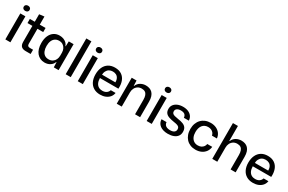

<svg xmlns="http://www.w3.org/2000/svg" viewBox="149 -2053 5087 3387"><g transform="rotate(30 2692.0 -359.5)"><path d="M72 0V-529H175V0ZM124 -610Q98 -610 81 -624Q64 -638 64 -663Q64 -688 81 -702Q98 -716 124 -716Q150 -716 167 -702Q184 -688 184 -663Q184 -638 167 -624Q150 -610 124 -610Z M486 0Q426 0 396 -28.5Q366 -57 366 -121V-445H266V-529H366V-682L468 -694V-529H586V-445H469V-138Q469 -110 482.5 -98Q496 -86 521 -86H587V0Z M871 9Q823 9 782.5 -10Q742 -29 713 -64Q684 -99 668.5 -149.5Q653 -200 653 -265Q653 -351 680.5 -412Q708 -473 757 -505.5Q806 -538 871 -538Q915 -538 951 -524Q987 -510 1012.5 -485.5Q1038 -461 1049 -427H1055L1059 -529H1157V0H1059L1055 -103H1049Q1031 -53 984 -22Q937 9 871 9ZM906 -76Q954 -76 987 -98Q1020 -120 1037 -156Q1054 -192 1054 -235V-295Q1054 -339 1036.5 -375Q1019 -411 986.5 -432.5Q954 -454 908 -454Q861 -454 827.5 -431Q794 -408 776.5 -366Q759 -324 759 -265Q759 -207 776 -164Q793 -121 826 -98.5Q859 -76 906 -76Z M1301 0V-729H1404V0Z M1547 0V-529H1650V0ZM1599 -610Q1573 -610 1556 -624Q1539 -638 1539 -663Q1539 -688 1556 -702Q1573 -716 1599 -716Q1625 -716 1642 -702Q1659 -688 1659 -663Q1659 -638 1642 -624Q1625 -610 1599 -610Z M2003 9Q1926 9 1870.5 -24.5Q1815 -58 1786 -119Q1757 -180 1757 -262Q1757 -346 1786 -408Q1815 -470 1869.5 -503.5Q1924 -537 2000 -537Q2083 -537 2137.5 -499.5Q2192 -462 2216 -396Q2240 -330 2234 -244H1858Q1859 -186 1877 -147.5Q1895 -109 1927.5 -89.5Q1960 -70 2003 -70Q2055 -70 2087.5 -93Q2120 -116 2131 -154H2229Q2221 -103 2190 -66.5Q2159 -30 2111 -10.5Q2063 9 2003 9ZM1859 -301 1849 -314H2143L2133 -300Q2134 -355 2117.5 -390Q2101 -425 2070.5 -441.5Q2040 -458 2000 -458Q1958 -458 1927 -440Q1896 -422 1878 -387Q1860 -352 1859 -301Z M2341 0V-529H2439L2443 -424H2449Q2472 -480 2521 -508.5Q2570 -537 2628 -537Q2669 -537 2703.5 -525Q2738 -513 2763.5 -486.5Q2789 -460 2803 -417.5Q2817 -375 2817 -314V0H2714V-293Q2714 -347 2701 -382.5Q2688 -418 2661 -435Q2634 -452 2591 -452Q2546 -452 2512.5 -430Q2479 -408 2461 -371.5Q2443 -335 2443 -289V0Z M2951 0V-529H3054V0ZM3003 -610Q2977 -610 2960 -624Q2943 -638 2943 -663Q2943 -688 2960 -702Q2977 -716 3003 -716Q3029 -716 3046 -702Q3063 -688 3063 -663Q3063 -638 3046 -624Q3029 -610 3003 -610Z M3383 10Q3333 10 3292.5 -2Q3252 -14 3223 -36Q3194 -58 3178.5 -89.5Q3163 -121 3162 -158H3264Q3266 -127 3281.5 -106Q3297 -85 3324.5 -75Q3352 -65 3386 -65Q3440 -65 3468.5 -85.5Q3497 -106 3497 -143Q3497 -171 3484.5 -186.5Q3472 -202 3445 -211Q3418 -220 3374 -226Q3308 -236 3264 -252.5Q3220 -269 3198 -299.5Q3176 -330 3176 -379Q3176 -427 3202 -462.5Q3228 -498 3275 -518.5Q3322 -539 3385 -539Q3447 -539 3492.5 -519Q3538 -499 3564 -463Q3590 -427 3592 -377H3491Q3489 -408 3475.5 -427Q3462 -446 3438.5 -454.5Q3415 -463 3383 -463Q3334 -463 3306.5 -443Q3279 -423 3279 -389Q3279 -363 3293 -347.5Q3307 -332 3336.5 -323.5Q3366 -315 3412 -308Q3473 -300 3516 -283Q3559 -266 3580.5 -235Q3602 -204 3602 -152Q3602 -100 3575 -64Q3548 -28 3498.5 -9Q3449 10 3383 10Z M3945 9Q3887 9 3839.5 -10.5Q3792 -30 3758.5 -66Q3725 -102 3706.5 -152Q3688 -202 3688 -264Q3688 -326 3706.5 -376Q3725 -426 3759.5 -462Q3794 -498 3842 -517.5Q3890 -537 3949 -537Q4012 -537 4062 -514Q4112 -491 4142.5 -449Q4173 -407 4178 -352H4078Q4071 -385 4052 -407Q4033 -429 4006 -440Q3979 -451 3946 -451Q3909 -451 3880.5 -437.5Q3852 -424 3832.5 -399.5Q3813 -375 3803 -340.5Q3793 -306 3793 -263Q3793 -204 3812 -162.5Q3831 -121 3865 -99Q3899 -77 3945 -77Q3983 -77 4011 -90.5Q4039 -104 4057 -127.5Q4075 -151 4080 -183H4181Q4175 -125 4143.5 -81.5Q4112 -38 4061 -14.5Q4010 9 3945 9Z M4287 0V-729H4389V-424H4395Q4418 -480 4467 -508.5Q4516 -537 4574 -537Q4615 -537 4649.5 -525Q4684 -513 4709.5 -486.5Q4735 -460 4749 -417.5Q4763 -375 4763 -314V0H4660V-293Q4660 -347 4647 -382.5Q4634 -418 4607 -435Q4580 -452 4537 -452Q4492 -452 4458.5 -430Q4425 -408 4407 -371.5Q4389 -335 4389 -289V0Z M5116 9Q5039 9 4983.5 -24.5Q4928 -58 4899 -119Q4870 -180 4870 -262Q4870 -346 4899 -408Q4928 -470 4982.5 -503.5Q5037 -537 5113 -537Q5196 -537 5250.5 -499.5Q5305 -462 5329 -396Q5353 -330 5347 -244H4971Q4972 -186 4990 -147.5Q5008 -109 5040.5 -89.5Q5073 -70 5116 -70Q5168 -70 5200.5 -93Q5233 -116 5244 -154H5342Q5334 -103 5303 -66.5Q5272 -30 5224 -10.5Q5176 9 5116 9ZM4972 -301 4962 -314H5256L5246 -300Q5247 -355 5230.5 -390Q5214 -425 5183.5 -441.5Q5153 -458 5113 -458Q5071 -458 5040 -440Q5009 -422 4991 -387Q4973 -352 4972 -301Z"/></g></svg>

Font: Mona Sans ExtraLight Medium
Style: Regular
Weight: 500
Version: Version 2.000